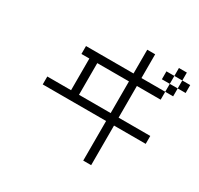

<svg xmlns="http://www.w3.org/2000/svg" viewBox="-179 -1031 1358 1312"><g transform="rotate(30 500.0 -374.5)"><path d="M937.5 -250V-312.5H687.5Q687.5 -312.5 687.5 -562.5H875V-625H687.5V-812.5H625V-625H250V-562.5H312.5Q312.5 -562.5 312.5 -312.5H125V-250H625V62.5H687.5V-250ZM1000 -687.5V-750H937.5V-687.5H875V-625H937.5V-687.5ZM375 -312.5Q375 -312.5 375 -562.5H625Q625 -562.5 625 -312.5ZM875 -687.5V-750H812.5V-687.5ZM875 -750H937.5V-812.5H875Z"/></g></svg>

Font: CalcUnifontExMono
Style: Regular
Weight: 500
Version: Version 15.0.06